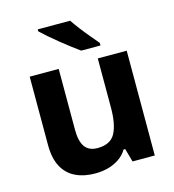

<svg xmlns="http://www.w3.org/2000/svg" viewBox="-114 -861 878 967"><g transform="rotate(-15 325.0 -378.0)"><path d="M264.2 10Q206.3 10 162.5 -10.8Q118.7 -31.6 94.6 -75.8Q70.5 -120.1 70.5 -189.9V-546.4H221.7V-227.6Q221.7 -169.7 242.4 -140.1Q263.2 -110.6 308.4 -110.6Q376 -110.6 400.7 -156.9Q425.5 -203.3 425.5 -289.9V-546.4H576.3V0H460.4L440.7 -69.8H432.4Q415.4 -41.8 388.7 -24.1Q362 -6.4 330.3 1.8Q298.6 10 264.2 10ZM340.1 -766Q354.8 -744 375.6 -716.8Q396.3 -689.6 418.2 -663.9Q440 -638.2 455.6 -619.2V-606H355.2Q336.3 -619.4 310.8 -638.9Q285.2 -658.4 258.6 -679.9Q232 -701.4 208.8 -721.7Q185.6 -742 171.1 -756V-766Z"/></g></svg>

Font: Noto Sans Symbols
Style: Regular
Weight: 400
Designer: Monotype Design Team
Foundry: Monotype Imaging Inc.
Version: Version 2.002